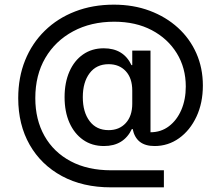

<svg xmlns="http://www.w3.org/2000/svg" viewBox="-20 -705 940 825"><path d="M456.7 100Q335.8 100 246.3 51.7Q156.7 3.3 107.5 -82.9Q58.3 -169.2 58.3 -283.3Q58.3 -372.5 87.9 -445.8Q117.5 -519.2 172.5 -572.9Q227.5 -626.7 302.9 -655.8Q378.3 -685 469.2 -685Q553.3 -685 623.3 -658.8Q693.3 -632.5 744.6 -585.8Q795.8 -539.2 823.8 -475.8Q851.7 -412.5 851.7 -337.5Q851.7 -262.5 824.2 -203.8Q796.7 -145 749.6 -111.2Q702.5 -77.5 644.2 -77.5Q604.2 -77.5 580.8 -95.8Q557.5 -114.2 550 -150.8H546.7Q511.7 -77.5 426.7 -77.5Q375 -77.5 337.1 -104.2Q299.2 -130.8 278.3 -177.9Q257.5 -225 257.5 -287.5Q257.5 -350 278.3 -397.5Q299.2 -445 337.1 -471.2Q375 -497.5 425.8 -497.5Q510.8 -497.5 545 -425H548.3V-487.5H626.7V-136.7Q671.7 -136.7 705.8 -162.5Q740 -188.3 759.2 -232.9Q778.3 -277.5 778.3 -333.3Q778.3 -413.3 739.6 -476.3Q700.8 -539.2 632.1 -575.4Q563.3 -611.7 470.8 -611.7Q370.8 -611.7 294.2 -570.4Q217.5 -529.2 174.6 -455.8Q131.7 -382.5 131.7 -283.3Q131.7 -190.8 171.2 -120.8Q210.8 -50.8 283.8 -12.1Q356.7 26.7 457.5 26.7H684.2V100ZM446.7 -145.8Q492.5 -145.8 520.4 -176.2Q548.3 -206.7 548.3 -259.2V-315.8Q548.3 -369.2 520.4 -399.2Q492.5 -429.2 446.7 -429.2Q394.2 -429.2 365 -390.4Q335.8 -351.7 335.8 -287.5Q335.8 -223.3 365 -184.6Q394.2 -145.8 446.7 -145.8Z"/></svg>

Font: Funnel Sans Light
Style: Regular
Weight: 400
Version: Version 1.000